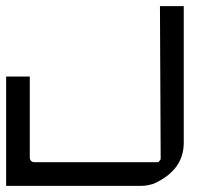

<svg xmlns="http://www.w3.org/2000/svg" viewBox="-20 -606 668 626"><path d="M501.5 -585.9H579.1V-140.6Q579.1 -50.8 480.5 -6.8Q459 0 440.4 0H0V-356.4H77.1V-93.8Q77.1 -77.1 93.8 -77.1H494.6Q498 -77.1 503.9 -86.9Z"/></svg>

Font: Kadhim
Style: Regular
Weight: 400
Designer: Developer/ Husham Jawad
Version: Version 1.00;December 29, 2020;FontCreator 13.0.0.2683 32-bi